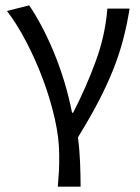

<svg xmlns="http://www.w3.org/2000/svg" viewBox="-20 -518 524 717"><path d="M196 179Q197 163 198 149.5Q199 136 200 122.5Q201 109 201 93.5Q201 78 201 58Q201 -2 184.5 -75Q168 -148 140.5 -221.5Q113 -295 78 -362Q43 -429 6 -477L89 -498Q111 -466 135 -421Q159 -376 181 -323Q203 -270 220.5 -212Q238 -154 249 -97H253Q300 -188 336.5 -286.5Q373 -385 381 -486H464Q454 -424 439.5 -369Q425 -314 402.5 -257.5Q380 -201 348 -139.5Q316 -78 271 -5Q277 39 279 88Q281 137 281 179Z"/></svg>

Font: CV Source Sans
Style: Regular
Weight: 400
Designer: Paul D. Hunt
Foundry: Adobe Systems Incorporated
Version: Version 3.001